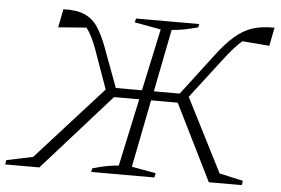

<svg xmlns="http://www.w3.org/2000/svg" viewBox="-60 -724 1157 790"><g transform="rotate(5 518.0 -328.5)"><path d="M129 0H-12L-9 -18L100 -41L373 -343L316 -503Q306 -531 295 -553Q284 -575 272 -590L156 -581L171 -657Q226 -659 259.5 -644Q293 -629 313.5 -598Q334 -567 352 -520L414 -353H522L577 -609L468 -629L472 -645H733L730 -631Q700 -623 675 -618Q650 -613 622 -611L571 -353H678L805 -520Q844 -572 879 -602.5Q914 -633 952.5 -645.5Q991 -658 1043 -657L1028 -581L916 -590Q885 -564 838 -502L716 -343L870 -40L968 -18L965 0H829L673 -315H563L508 -36L608 -18L604 0H343L346 -15Q377 -24 401.5 -29Q426 -34 454 -36L514 -315H410Z"/></g></svg>

Font: Piazzolla SC ExtraLight
Style: Italic
Weight: 200
Italic angle: -11.3°
Designer: Juan Pablo del Peral
Foundry: Huerta Tipografica
Version: Version 1.330